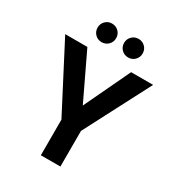

<svg xmlns="http://www.w3.org/2000/svg" viewBox="-208 -1022 1054 1148"><g transform="rotate(30 318.5 -447.5)"><path d="M251 0V-246L15 -700H168L328 -365H311L470 -700H622L386 -246V0ZM226 -767Q200 -767 181.5 -785.5Q163 -804 163 -831Q163 -858 181.5 -876.5Q200 -895 226 -895Q254 -895 272.5 -876.5Q291 -858 291 -831Q291 -804 272.5 -785.5Q254 -767 226 -767ZM410 -767Q383 -767 364.5 -785.5Q346 -804 346 -831Q346 -858 364.5 -876.5Q383 -895 410 -895Q437 -895 455.5 -876.5Q474 -858 474 -831Q474 -804 455.5 -785.5Q437 -767 410 -767Z"/></g></svg>

Font: DM Sans 12pt
Style: Bold
Weight: 700
Version: Version 4.004;gftools[0.9.30]